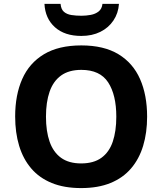

<svg xmlns="http://www.w3.org/2000/svg" viewBox="-20 -959 836 989"><path d="M737.8 -357.9Q737.8 -275.4 717.3 -207.8Q696.8 -140.1 655 -91.3Q613.3 -42.5 549.3 -16.4Q485.4 9.8 397.9 9.8Q310.5 9.8 246.6 -16.4Q182.6 -42.5 140.9 -91.3Q99.1 -140.1 78.6 -208Q58.1 -275.9 58.1 -358.9Q58.1 -469.7 94.5 -552Q130.9 -634.3 206.5 -679.7Q282.2 -725.1 398.9 -725.1Q515.1 -725.1 590.1 -679.7Q665 -634.3 701.4 -551.8Q737.8 -469.2 737.8 -357.9ZM216.8 -357.9Q216.8 -283.2 235.6 -229.2Q254.4 -175.3 294.4 -146.2Q334.5 -117.2 397.9 -117.2Q462.4 -117.2 502.4 -146.2Q542.5 -175.3 560.8 -229.2Q579.1 -283.2 579.1 -357.9Q579.1 -470.2 537.1 -534.7Q495.1 -599.1 398.9 -599.1Q335 -599.1 294.7 -570.1Q254.4 -541 235.6 -487.1Q216.8 -433.1 216.8 -357.9ZM592.8 -939Q589.4 -890.6 564.2 -853.3Q539.1 -815.9 496.8 -794.9Q454.6 -773.9 398.9 -773.9Q313 -773.9 262.9 -818.8Q212.9 -863.8 209 -939H292Q294.4 -911.1 309.3 -898.2Q324.2 -885.3 347.9 -881.6Q371.6 -877.9 399.9 -877.9Q423.3 -877.9 447.3 -882.3Q471.2 -886.7 488 -899.9Q504.9 -913.1 507.8 -939Z"/></svg>

Font: Wonky
Style: Regular
Weight: 400
Designer: Monotype Design Team
Foundry: Monotype Imaging Inc.
Version: Version 3.000